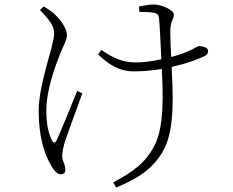

<svg xmlns="http://www.w3.org/2000/svg" viewBox="-20 -780 1040 858"><path d="M159 -735C201 -691 222 -664 222 -631C222 -576 153 -408 153 -286C153 -147 188 -71 216 -28C225 -15 236 -1 253 -1C262 -1 272 -7 272 -19C272 -51 258 -55 258 -83C258 -102 264 -127 271 -150C281 -180 322 -292 348 -363L325 -374C296 -302 247 -181 234 -155C226 -139 219 -139 211 -155C199 -180 187 -219 187 -286C187 -376 225 -480 250 -543C262 -572 279 -602 279 -622C279 -662 235 -708 217 -723C205 -732 195 -740 175 -751ZM603 -727C623 -727 652 -726 667 -723C683 -720 689 -715 691 -694C694 -667 698 -578 701 -515C663 -507 623 -501 588 -501C531 -501 487 -519 433 -557L418 -537C471 -486 519 -461 577 -461C621 -461 664 -465 703 -472C708 -371 715 -221 673 -135C632 -51 570 -10 486 35L499 58C592 20 668 -26 714 -115C763 -210 752 -377 747 -481C807 -494 856 -512 887 -526C903 -533 910 -539 910 -553C910 -568 883 -574 870 -574C861 -574 850 -562 809 -546C792 -539 770 -532 745 -525C742 -575 741 -620 741 -644C741 -680 757 -699 757 -714C757 -736 701 -760 667 -760C652 -760 619 -755 601 -751Z"/></svg>

Font: Noto Serif CJK SC ExtraLight
Style: Regular
Weight: 200
Designer: Ryoko NISHIZUKA 西塚涼子 (kana & ideographs); Frank Grießhammer (Latin, Greek & Cyrillic); Wenlong ZHANG 张文龙 (bopomofo); San
Foundry: Adobe
Version: Version 2.001;hotconv 1.1.0;makeotfexe 2.6.0